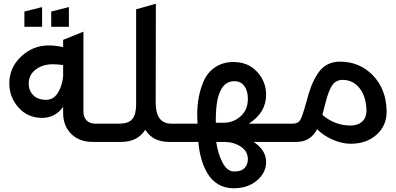

<svg xmlns="http://www.w3.org/2000/svg" viewBox="-20 -762 2126 1031"><path d="M319 -548 428 -592V-163Q428 -133 445 -115.5Q462 -98 491 -98H586V0H478Q405 0 362 -43.5Q319 -87 319 -155V-188Q276 -129 206 -129Q129 -129 79.5 -184.5Q30 -240 30 -314Q30 -399 93.5 -458.5Q157 -518 241 -518Q278 -518 319 -509ZM111 -618V-700L206 -724V-618ZM134 -313Q134 -276 158.5 -251Q183 -226 228 -226Q266 -226 289.5 -261.5Q313 -297 319 -352V-413Q281 -417 264 -417Q209 -417 171.5 -388.5Q134 -360 134 -313ZM255 -618V-700L350 -724V-618Z M816 -211Q816 -98 900 -98H995V0H887Q801 0 760 -65Q718 0 632 0H523V-98H619Q670 -98 690.5 -122.5Q711 -147 711 -202V-712L817 -742Z M1311 -232Q1311 -273 1292.5 -299.5Q1274 -326 1238 -326Q1135 -326 1139 -103H1182Q1233 -103 1272 -137.5Q1311 -172 1311 -232ZM933 0V-98H1041Q1036 -160 1043.5 -216Q1051 -272 1071.5 -321.5Q1092 -371 1134 -400Q1176 -429 1234 -429Q1312 -429 1360.5 -376.5Q1409 -324 1409 -253Q1409 -157 1316 -98H1537V0H1342Q1409 44 1409 108Q1409 165 1360 207Q1311 249 1234 249Q1187 249 1151 227Q1115 205 1093.5 168Q1072 131 1060.5 89Q1049 47 1045 0ZM1141 0Q1151 67 1176 113Q1201 159 1238 159Q1275 159 1293 140.5Q1311 122 1311 93Q1311 50 1272.5 25Q1234 0 1182 0Z M1862 -88Q1901 -88 1924 -108.5Q1947 -129 1948 -166Q1947 -242 1911.5 -287.5Q1876 -333 1820 -333Q1798 -333 1782 -322.5Q1766 -312 1754.5 -287.5Q1743 -263 1737 -243Q1731 -223 1721 -184Q1715 -158 1711 -145Q1779 -88 1862 -88ZM1474 0V-98H1551Q1581 -98 1592.5 -118Q1604 -138 1625 -214Q1638 -264 1651 -298Q1664 -332 1685 -365Q1706 -398 1736 -414.5Q1766 -431 1806 -431Q1912 -431 1983 -356.5Q2054 -282 2056 -167Q2058 -90 2003.5 -40Q1949 10 1863 10Q1817 10 1766.5 -12Q1716 -34 1683 -68Q1646 0 1573 0Z"/></svg>

Font: LT Superior Semi-bold
Style: Regular
Weight: 600
Designer: Daniel Lyons
Foundry: LyonsType
Version: Version 1.0